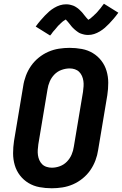

<svg xmlns="http://www.w3.org/2000/svg" viewBox="-20 -999 653 1027"><path d="M257 8Q223 8 191 2Q159 -4 132.5 -20Q106 -36 87 -60.5Q68 -85 59 -115.5Q50 -146 50 -179Q50 -212 55 -245L104 -538Q108 -566 118.5 -594Q129 -622 146 -646.5Q163 -671 187 -690.5Q211 -710 238.5 -722Q266 -734 295 -738.5Q324 -743 352 -743Q386 -743 418 -737Q450 -731 476.5 -715Q503 -699 522 -674.5Q541 -650 550 -619.5Q559 -589 559 -556Q559 -523 554 -490L505 -197Q501 -169 490.5 -141Q480 -113 463 -88.5Q446 -64 422 -44.5Q398 -25 370.5 -13Q343 -1 314 3.5Q285 8 257 8ZM257 -102Q279 -102 300.5 -110Q322 -118 338 -134.5Q354 -151 363 -172Q372 -193 375 -215L424 -508Q426 -523 427 -537.5Q428 -552 426 -566Q424 -580 418.5 -592.5Q413 -605 403.5 -614.5Q394 -624 380.5 -628.5Q367 -633 353 -633Q331 -633 309 -625Q287 -617 271 -600.5Q255 -584 246 -563Q237 -542 234 -520L185 -227Q183 -212 182 -197.5Q181 -183 183 -169Q185 -155 190.5 -142.5Q196 -130 205.5 -120.5Q215 -111 229 -106.5Q243 -102 257 -102ZM248 -809 171 -857Q184 -875 196.5 -889.5Q209 -904 220.5 -916Q232 -928 243.5 -938Q255 -948 270 -957Q285 -966 301 -971Q317 -976 334 -976Q339 -976 344 -975.5Q349 -975 353.5 -974Q358 -973 363 -971.5Q368 -970 372.5 -968.5Q377 -967 381 -964.5Q385 -962 389 -959.5Q393 -957 397 -954Q401 -951 404.5 -947.5Q408 -944 411.5 -940.5Q415 -937 418 -934Q421 -931 423.5 -927.5Q426 -924 428.5 -921Q431 -918 435 -913Q439 -908 442 -904.5Q445 -901 448.5 -897.5Q452 -894 452 -893Q452 -892 451 -892Q451 -893 455 -895Q459 -897 462 -899Q465 -901 468.5 -904.5Q472 -908 474 -909.5Q476 -911 478.5 -913Q481 -915 482.5 -917Q484 -919 486.5 -921Q489 -923 491.5 -925.5Q494 -928 496.5 -930.5Q499 -933 501.5 -936Q504 -939 506.5 -942Q509 -945 512 -948.5Q515 -952 518 -955.5Q521 -959 523.5 -963Q526 -967 529.5 -971Q533 -975 536 -979L613 -931Q600 -913 587.5 -898.5Q575 -884 564 -872.5Q553 -861 541 -850.5Q529 -840 514 -831Q499 -822 483.5 -817Q468 -812 451 -812Q446 -812 441 -812.5Q436 -813 431 -814Q426 -815 421.5 -816.5Q417 -818 412 -819.5Q407 -821 403 -823.5Q399 -826 395.5 -828.5Q392 -831 388 -834Q384 -837 380 -840.5Q376 -844 372.5 -847.5Q369 -851 366 -854Q363 -857 360.5 -860.5Q358 -864 355.5 -867Q353 -870 349 -875Q345 -880 342 -883.5Q339 -887 335.5 -890.5Q332 -894 332 -895Q332 -896 333 -896Q333 -895 329.5 -893Q326 -891 322.5 -889Q319 -887 315.5 -884Q312 -881 310 -879Q308 -877 306 -875.5Q304 -874 302 -871.5Q300 -869 297.5 -867Q295 -865 292.5 -862.5Q290 -860 288 -857.5Q286 -855 283.5 -852Q281 -849 278.5 -846Q276 -843 273 -839.5Q270 -836 266.5 -832.5Q263 -829 260.5 -825Q258 -821 255 -817Q252 -813 248 -809Z"/></svg>

Font: Iosevka Aile Extrabold
Style: Italic
Weight: 800
Italic angle: -9°
Designer: Belleve Invis
Foundry: Belleve Invis
Version: Version 31.1.0; ttfautohint (v1.8.4)